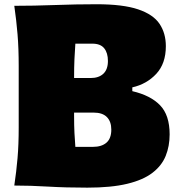

<svg xmlns="http://www.w3.org/2000/svg" viewBox="-20 -862 836 892"><path d="M385.7 9.8Q285.6 9.8 203.4 4.9Q121.1 0 46.4 0Q56.2 -65.4 61.5 -127.7Q66.9 -189.9 66.9 -269.5V-555.2Q66.9 -638.2 61.5 -702.6Q56.2 -767.1 46.4 -835Q136.2 -835 234.6 -838.6Q333 -842.3 428.7 -842.3Q551.3 -842.3 621.6 -818.6Q691.9 -794.9 721.2 -751.2Q750.5 -707.5 750.5 -647.5Q750.5 -566.9 706.1 -519Q661.6 -471.2 594.7 -456.1V-438.5Q679.2 -418.9 723.6 -373Q768.1 -327.1 768.1 -237.8Q768.1 -183.1 749.8 -137.7Q731.4 -92.3 688.2 -59.1Q645 -25.9 571 -8.1Q497.1 9.8 385.7 9.8ZM324.2 -499.5H400.9Q439 -499.5 460.2 -519.5Q481.4 -539.6 481.4 -578.6Q481.4 -616.2 464.1 -637.7Q446.8 -659.2 408.7 -659.2H330.1Q327.6 -625 325.9 -587.9Q324.2 -550.8 324.2 -500.5ZM330.1 -179.7H411.6Q452.1 -179.7 474.6 -199.2Q497.1 -218.8 497.1 -259.8Q497.1 -297.4 476.6 -318.1Q456.1 -338.9 415 -338.9H324.2V-325.2Q324.2 -277.8 325.9 -244.4Q327.6 -210.9 330.1 -179.7Z"/></svg>

Font: Pinar-DS3-FD Black
Style: Regular
Weight: 900
Designer: Amin Abedi
Version: Version 3.000